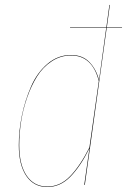

<svg xmlns="http://www.w3.org/2000/svg" viewBox="-20 -750 515 779"><path d="M475.1 -640.1V-638.2H413.1L324.2 0H321.8L342.8 -147.9Q306.6 -75.2 265.6 -33.2Q224.6 8.8 171.9 8.8Q117.2 8.8 86.7 -36.1Q56.2 -81.1 56.2 -161.1Q56.2 -219.7 68.8 -281.2Q81.5 -342.8 106 -398.9Q130.4 -455.1 172.6 -491Q214.8 -526.9 268.1 -526.9Q314.9 -526.9 342.8 -498Q370.6 -469.2 381.8 -424.8L411.1 -638.2H264.2V-640.1H411.6L423.8 -730H425.8L413.6 -640.1ZM342.8 -151.9 380.9 -420.9Q354.5 -524.9 268.1 -524.9Q225.6 -524.9 189.7 -501.2Q153.8 -477.5 130.1 -439.5Q106.4 -401.4 89.6 -352.8Q72.8 -304.2 65.4 -255.6Q58.1 -207 58.1 -161.1Q58.1 -81.5 88.1 -37.4Q118.2 6.8 171.9 6.8Q224.1 6.8 264.6 -35.2Q305.2 -77.1 342.8 -151.9Z"/></svg>

Font: Fira Sans Compressed Two
Style: Italic
Weight: 100
Width: 3
Italic angle: -8°
Designer: Carrois Corporate & Edenspiekermann AG
Foundry: Carrois Corporate GbR & Edenspiekermann AG
Version: Version 4.203;PS 004.203;hotconv 1.0.88;makeotf.lib2.5.64775